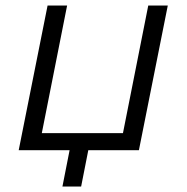

<svg xmlns="http://www.w3.org/2000/svg" viewBox="-20 -546 679 698"><path d="M485 0H301L275 132H207L233 0H48L153 -526H224L132 -62H427L519 -526H590Z"/></svg>

Font: Montserrat Alternates
Style: Italic
Weight: 400
Italic angle: -11.3°
Designer: Julieta Ulanovsky
Foundry: Julieta Ulanovsky
Version: Version 7.200